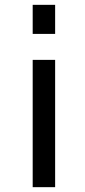

<svg xmlns="http://www.w3.org/2000/svg" viewBox="-20 -772 352 794"><path d="M115.2 -631.8V-752H208V-631.8ZM115.2 2V-524.4H208V2Z"/></svg>

Font: Gen Shin Gothic Regular
Style: Regular
Weight: 400
Designer: [Source Han Sans]
Ryoko NISHIZUKA  (kana & ideographs); Paul D. Hunt (Latin, Greek & Cyrillic); Wenlong ZHANG  (bopomofo
Version: Version 1.002.20150607